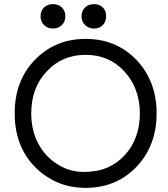

<svg xmlns="http://www.w3.org/2000/svg" viewBox="-20 -898 811 928"><path d="M394 10Q318 10 257 -17Q195 -44 148 -92Q51 -192 51 -350Q51 -508 148 -608Q246 -710 394 -710Q542 -710 640 -608Q737 -505 737 -350Q737 -195 640 -92Q542 10 394 10ZM258 -104Q316 -67 384 -67Q451 -67 499 -88Q547 -109 582 -147Q656 -227 656 -350Q656 -470 582 -552Q508 -633 394 -633Q280 -633 206 -553Q131 -474 131 -350Q131 -268 165 -204Q199 -140 258 -104ZM374 -820Q374 -845 391 -862Q407 -878 434 -878Q461 -878 477 -862Q493 -846 493 -820Q493 -793 477 -777Q460 -760 434 -760Q408 -760 391 -777Q374 -794 374 -820ZM176 -820Q176 -845 193 -862Q209 -878 236 -878Q263 -878 279 -862Q296 -845 296 -820Q296 -794 279 -777Q262 -760 236 -760Q210 -760 193 -777Q176 -794 176 -820Z"/></svg>

Font: Rilu
Style: Regular
Weight: 500
Designer: Alí Sinisterra
Foundry: Alí Sinisterra
Version: 0.1